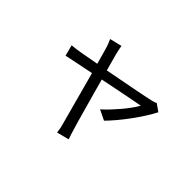

<svg xmlns="http://www.w3.org/2000/svg" viewBox="-126 -853 1207 1207"><g transform="rotate(45 478.0 -249.5)"><path d="M827 -454Q812 -424 787.5 -385.5Q763 -347 734.5 -308Q706 -269 676.5 -234Q647 -199 623 -175L555 -208Q578 -228 601.5 -253Q625 -278 647.5 -304.5Q670 -331 689 -357.5Q708 -384 720 -405Q712 -404 684 -398.5Q656 -393 616 -385.5Q576 -378 528 -368Q480 -358 430 -348Q444 -296 459.5 -241Q475 -186 488.5 -137.5Q502 -89 512.5 -52Q523 -15 528 0Q532 14 538 33Q544 52 549 65L467 86Q464 53 453 17Q449 1 438.5 -36.5Q428 -74 415 -123Q402 -172 387 -227Q372 -282 358 -333Q290 -319 236.5 -308.5Q183 -298 163 -293L144 -366Q164 -368 183 -370.5Q202 -373 224 -377Q234 -379 265 -384.5Q296 -390 340 -398Q329 -436 321.5 -465Q314 -494 309 -508Q304 -526 298 -540Q292 -554 287 -565L368 -585Q370 -573 373.5 -557.5Q377 -542 381 -524L412 -411Q463 -421 516.5 -431Q570 -441 616 -450Q662 -459 696.5 -466Q731 -473 743 -476Q751 -478 761.5 -481Q772 -484 779 -488Z"/></g></svg>

Font: Kinto Sans
Style: Regular
Weight: 400
Designer: Authors: Ryoko NISHIZUKA  (kana & ideographs); Paul D. Hunt (Latin, Greek & Cyrillic); Wenlong ZHANG  (bopomofo); Sandol
Foundry: Adobe Systems Incorporated, ookami Inc.
Version: Version 0.001